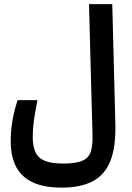

<svg xmlns="http://www.w3.org/2000/svg" viewBox="-20 -713 626 911"><path d="M272.5 177.2Q189 177.2 135.5 152.3Q82 127.4 56.4 78.1Q30.8 28.8 30.8 -43.5Q30.8 -91.3 38.6 -138.2Q46.4 -185.1 63.5 -237.8H157.7Q147 -185.5 141.1 -143.8Q135.3 -102.1 135.3 -64.5Q135.3 -18.1 148.7 10Q162.1 38.1 193.8 50.5Q225.6 63 280.3 63Q342.8 63 372.6 48.8Q402.3 34.7 411.4 4.6Q420.4 -25.4 418.9 -73.7L402.3 -693.4H512.7L527.3 -126.5Q530.3 -17.6 504.2 49.3Q478 116.2 420.7 146.7Q363.3 177.2 272.5 177.2Z"/></svg>

Font: Cascadia Code Medium
Style: Regular
Weight: 500
Monospace: yes
Designer: Aaron Bell
Foundry: Saja Typeworks
Version: Version 2407.024